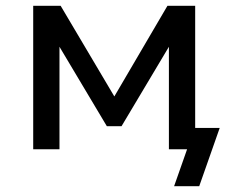

<svg xmlns="http://www.w3.org/2000/svg" viewBox="-20 -517 813 665"><path d="M583 128 628 0H565V-74H741L670 128ZM95 0V-497H190L376 -183L560 -497H656V0H565V-355L401 -80H350L186 -355V0Z"/></svg>

Font: Nunito Sans 7pt Medium
Style: Regular
Weight: 500
Designer: Vernon Adams
Foundry: Vernon Adams
Version: Version 3.101;gftools[0.9.27]